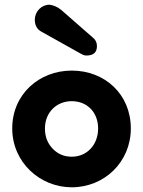

<svg xmlns="http://www.w3.org/2000/svg" viewBox="-20 -780 608 816"><path d="M240 -738C224 -751 207 -758 190 -760C157 -760 128 -732 128 -696C128 -673 137 -656 155 -646L323 -552C330 -549 336 -544 347 -544C377 -544 392 -557 392 -584C392 -598 387 -610 376 -619ZM285 16C423 16 536 -91 536 -234C536 -380 425 -480 285 -480C147 -480 32 -380 32 -234C32 -91 149 16 285 16ZM285 -114C253 -114 226 -125 204 -148C182 -171 171 -199 171 -234C171 -303 221 -350 285 -350C350 -350 397 -303 397 -234C397 -165 350 -114 285 -114Z"/></svg>

Font: Dongle
Style: Bold
Weight: 700
Designer: Yanghee Ryu
Foundry: Yanghee Ryu
Version: Version 2.000